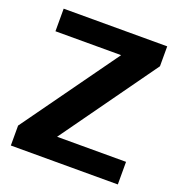

<svg xmlns="http://www.w3.org/2000/svg" viewBox="-122 -767 811 869"><g transform="rotate(20 283.5 -332.0)"><path d="M540.3 -108.8H208.2L536.6 -567.9V-663.8H37.9V-555H354.2L25 -95.9V0H540.3Z"/></g></svg>

Font: Diatome Awesome Bold
Style: Regular
Weight: 400
Designer: 15.100.17
Foundry: 15.100.17
Version: Version 1.010;Fontself Maker 3.5.8